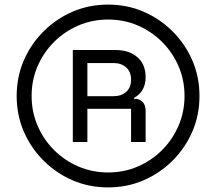

<svg xmlns="http://www.w3.org/2000/svg" viewBox="-20 -705 940 835"><path d="M450 110Q367.5 110 295.8 79.2Q224.2 48.3 169.2 -6.7Q114.2 -61.7 83.3 -133.3Q52.5 -205 52.5 -287.5Q52.5 -370 83.3 -441.7Q114.2 -513.3 169.2 -568.3Q224.2 -623.3 295.8 -654.2Q367.5 -685 450 -685Q532.5 -685 604.2 -654.2Q675.8 -623.3 730.8 -568.3Q785.8 -513.3 816.7 -441.7Q847.5 -370 847.5 -287.5Q847.5 -205 816.7 -133.3Q785.8 -61.7 730.8 -6.7Q675.8 48.3 604.2 79.2Q532.5 110 450 110ZM450 45Q519.2 45 579.2 19.2Q639.2 -6.7 685 -52.5Q730.8 -98.3 756.7 -158.8Q782.5 -219.2 782.5 -287.5Q782.5 -356.7 756.7 -416.7Q730.8 -476.7 685 -522.5Q639.2 -568.3 579.2 -594.2Q519.2 -620 450 -620Q381.7 -620 321.2 -594.2Q260.8 -568.3 215 -522.5Q169.2 -476.7 143.3 -416.7Q117.5 -356.7 117.5 -287.5Q117.5 -219.2 143.3 -158.8Q169.2 -98.3 215 -52.5Q260.8 -6.7 321.2 19.2Q381.7 45 450 45ZM296.7 -87.5V-487.5H482.5Q540.8 -487.5 577.1 -456.7Q613.3 -425.8 613.3 -369.2Q613.3 -338.3 600.4 -315.4Q587.5 -292.5 562.5 -279.2V-275.8Q586.7 -275.8 600 -262.1Q613.3 -248.3 613.3 -222.5V-87.5H550V-231.7H360V-87.5ZM360 -286.7H474.2Q507.5 -286.7 528.8 -305.4Q550 -324.2 550 -358.3Q550 -392.5 528.8 -411.7Q507.5 -430.8 474.2 -430.8H360Z"/></svg>

Font: Funnel Display Light
Style: Regular
Weight: 300
Designer: NORD ID, Kristian Moeller
Foundry: Dicotype
Version: Version 1.000